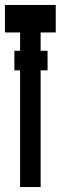

<svg xmlns="http://www.w3.org/2000/svg" viewBox="-28 -755 268 775"><path d="M197 -624V-735H-8V-624H53V-550H30V-471H53V0H136V-471H164V-550H136V-624Z"/></svg>

Font: League Gothic Condensed
Style: Regular
Weight: 400
Width: 3
Designer: Tyler Finck
Foundry: The League of Moveable Type
Version: Version 1.001;PS 001.001;hotconv 1.0.56;makeotf.lib2.0.21325